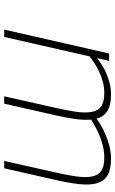

<svg xmlns="http://www.w3.org/2000/svg" viewBox="163 -712 549 915"><g transform="rotate(90 437.5 -254.5)"><path d="M121 0 235 -500H270L257 -443Q269 -452 286.5 -463.5Q304 -475 326 -485Q348 -495 374 -502Q400 -509 429 -509Q481 -509 508.5 -492Q536 -475 546 -440Q557 -449 576.5 -460.5Q596 -472 621.5 -483Q647 -494 676.5 -501.5Q706 -509 737 -509Q788 -509 815.5 -492.5Q843 -476 853 -442.5Q863 -409 857.5 -358Q852 -307 836 -238L782 0H747L800 -236Q814 -296 820.5 -341Q827 -386 821.5 -416.5Q816 -447 795 -462Q774 -477 732 -477Q703 -477 676.5 -470.5Q650 -464 626.5 -454.5Q603 -445 583.5 -434Q564 -423 550 -414Q553 -382 547 -338Q541 -294 528 -238L474 0H439L492 -236Q506 -296 512.5 -341Q519 -386 513.5 -416.5Q508 -447 487 -462Q466 -477 424 -477Q394 -477 367.5 -469.5Q341 -462 318.5 -451Q296 -440 278.5 -428.5Q261 -417 249 -408L156 0Z"/></g></svg>

Font: Panefresco 1wt
Style: Italic
Weight: 250
Version: Version 1.000